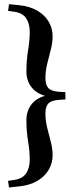

<svg xmlns="http://www.w3.org/2000/svg" viewBox="-20 -742 342 894"><path d="M284.5 -313V-279L255 -277Q218.5 -274.5 205 -260Q191.5 -245.5 191.5 -213.5Q191.5 -180 200 -146.2Q208.5 -112.5 216.8 -80.2Q225 -48 225 -19.5Q225 17 207 48.2Q189 79.5 154 100.2Q119 121 67.5 126L22 131L17.5 100L45 96Q85.5 90 102 64.8Q118.5 39.5 118.5 1Q118.5 -38 110.8 -83.8Q103 -129.5 103 -183.5Q103 -226.5 128 -257.8Q153 -289 204.5 -299.5V-292Q153 -303 128 -334.2Q103 -365.5 103 -408Q103 -462.5 110.8 -508Q118.5 -553.5 118.5 -593Q118.5 -631.5 102 -656.8Q85.5 -682 45 -687.5L17.5 -691.5L22 -722.5L67.5 -718Q119 -713 154 -692.2Q189 -671.5 207 -640.5Q225 -609.5 225 -572.5Q225 -544.5 216.8 -512Q208.5 -479.5 200 -445.8Q191.5 -412 191.5 -378.5Q191.5 -346.5 205 -332Q218.5 -317.5 255 -314.5Z"/></svg>

Font: Newsreader 36pt
Style: Bold
Weight: 700
Designer: Hugues Gentile
Foundry: Production Type
Version: Version 1.003